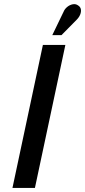

<svg xmlns="http://www.w3.org/2000/svg" viewBox="-20 -920 417 940"><path d="M355 -823Q367 -835 372.5 -848.5Q378 -862 376 -874Q374 -886 363 -893Q351 -902 336 -899Q321 -896 309 -886Q297 -876 292 -864L236 -748H281ZM41 0H151L300 -700H190Z"/></svg>

Font: Advent Pro
Style: Bold Italic
Weight: 700
Italic angle: -12°
Designer: VivaRado, Andreas Kalpakidis
Foundry: VivaRado, Andreas Kalpakidis
Version: Version 3.000